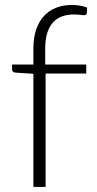

<svg xmlns="http://www.w3.org/2000/svg" viewBox="-20 -736 380 756"><path d="M111.5 0V-445.5L41.5 -450Q27.5 -451.5 27.5 -462.5V-482H111.5V-545Q111.5 -587.5 122.5 -619.8Q133.5 -652 153.5 -673.5Q173.5 -695 201.5 -705.8Q229.5 -716.5 263.5 -716.5Q279 -716.5 294.8 -713.8Q310.5 -711 323 -706L321.5 -683Q320.5 -678.5 317.2 -677.2Q314 -676 308 -676.2Q302 -676.5 292.5 -677.8Q283 -679 270.5 -679Q246 -679 225.2 -671.8Q204.5 -664.5 189.5 -648.5Q174.5 -632.5 166.2 -606.8Q158 -581 158 -543.5V-482H319.5V-446.5H159.5V0Z"/></svg>

Font: Lato 2
Style: Regular
Weight: 300
Designer: Lukasz Dziedzic with Adam Twardoch and Botio Nikoltchev
Foundry: tyPoland Lukasz Dziedzic
Version: Version 2.015; 2015-08-06; http://www.latofonts.com/